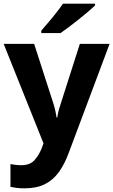

<svg xmlns="http://www.w3.org/2000/svg" viewBox="-20 -786 617 1046"><path d="M0 -547H166L267 -234Q274 -214 279.5 -191Q285 -168 288 -146H292Q295 -168 301.5 -191Q308 -214 315 -234L415 -547H577L354 48Q331 110 300 152.5Q269 195 224 217.5Q179 240 114 240Q88 240 69.5 237.5Q51 235 37 232V108Q48 110 63.5 112Q79 114 96 114Q143 114 167.5 87Q192 60 207 22L217 -5ZM498 -756Q483 -742 459.5 -722Q436 -702 408.5 -680Q381 -658 355 -638.5Q329 -619 310 -606H205V-619Q221 -638 243 -663.5Q265 -689 286.5 -716.5Q308 -744 323 -766H498Z"/></svg>

Font: Noto Sans Oriya
Style: Bold
Weight: 700
Designer: Amélie Bonet and Sol Matas
Foundry: Google LLC
Version: Version 2.006; ttfautohint (v1.8.4.7-5d5b)